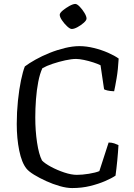

<svg xmlns="http://www.w3.org/2000/svg" viewBox="-20 -954 682 974"><path d="M346 0Q318 0 283 -10Q248 -20 214 -35.5Q180 -51 153 -67.5Q126 -84 114 -99Q90 -129 77.5 -190.5Q65 -252 65 -325Q65 -385 71 -443Q77 -501 86.5 -546.5Q96 -592 106 -617Q127 -633 160 -651.5Q193 -670 231.5 -685.5Q270 -701 309.5 -710.5Q349 -720 383 -720Q418 -720 456.5 -710.5Q495 -701 528 -686.5Q561 -672 582 -657Q579 -601 571.5 -557Q564 -513 559 -491Q537 -492 525 -495Q513 -498 508 -501L490 -623Q476 -630 453 -637.5Q430 -645 406 -650Q382 -655 366 -655Q343 -655 311 -648Q279 -641 247.5 -630.5Q216 -620 195 -608Q182 -580 174 -538.5Q166 -497 162.5 -450Q159 -403 159 -358Q159 -291 168 -231Q177 -171 193 -140Q207 -125 238.5 -108Q270 -91 306 -79Q342 -67 370 -67Q397 -67 431 -72.5Q465 -78 484 -86L531 -231Q547 -231 560 -226.5Q573 -222 581 -218Q579 -182 575 -140.5Q571 -99 566 -63Q547 -50 513.5 -35.5Q480 -21 437.5 -10.5Q395 0 346 0ZM344 -807Q335 -807 320.5 -820.5Q306 -834 294.5 -851Q283 -868 283 -879Q283 -888 298.5 -901Q314 -914 332.5 -924Q351 -934 362 -934Q371 -934 384.5 -920Q398 -906 408.5 -888.5Q419 -871 419 -860Q419 -851 405 -838.5Q391 -826 373.5 -816.5Q356 -807 344 -807Z"/></svg>

Font: Texturina Light
Style: Regular
Weight: 300
Designer: Guillermo Torres Carreño
Foundry: Omnibus-Type
Version: Version 1.002; ttfautohint (v1.8.3)